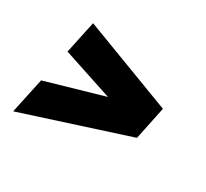

<svg xmlns="http://www.w3.org/2000/svg" viewBox="-98 -615 777 725"><g transform="rotate(30 290.5 -252.5)"><path d="M26 -33 59 -187 309 -259 91 -331 121 -472 511 -324 481 -180Z"/></g></svg>

Font: Saira Expanded Black
Style: Italic
Weight: 900
Width: 7
Italic angle: -12°
Designer: Hector Gatti with collaboration of the Omnibus-Type team
Foundry: Omnibus-Type
Version: Version 1.101